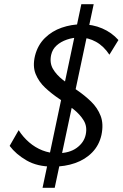

<svg xmlns="http://www.w3.org/2000/svg" viewBox="-20 -784 585 916"><path d="M232 11Q158 11 107 -18.5Q56 -48 26 -88L69 -163Q90 -130 119 -105Q148 -80 182.5 -66.5Q217 -53 254 -53Q311 -53 346 -78.5Q381 -104 389 -142Q397 -180 379.5 -209Q362 -238 330.5 -263Q299 -288 262.5 -312.5Q226 -337 195.5 -365.5Q165 -394 150 -431Q135 -468 147 -518Q160 -569 194 -602.5Q228 -636 274.5 -652Q321 -668 369 -668Q422 -668 467.5 -648.5Q513 -629 545 -593L502 -523Q475 -564 438 -584.5Q401 -605 359 -605Q328 -605 299 -595Q270 -585 250 -567Q230 -549 224 -522Q216 -484 232.5 -455.5Q249 -427 280.5 -402.5Q312 -378 348 -353.5Q384 -329 414.5 -299.5Q445 -270 460 -231.5Q475 -193 464 -140Q453 -91 420 -57Q387 -23 338.5 -6Q290 11 232 11ZM183 112 368 -764H427L241 112Z"/></svg>

Font: Ysabeau Infant Medium
Style: Italic
Weight: 500
Italic angle: -12°
Designer: Christian Thalmann (Catharsis Fonts)
Version: Version 2.001;gftools[0.9.30]; featfreeze: ss01,ss02,lnum